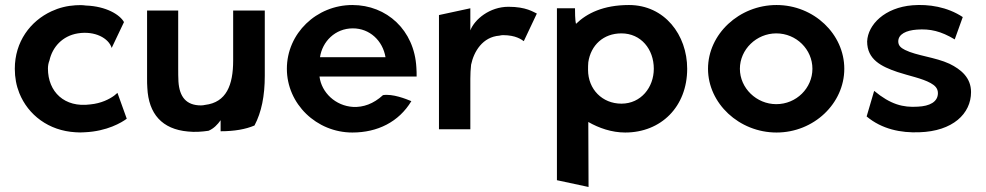

<svg xmlns="http://www.w3.org/2000/svg" viewBox="-20 -515 3928 765"><path d="M425 -324 474 -427C458 -456 404 -490 322 -493C308 -495 294 -495 281 -494C247 -492 215 -484 185 -470C101 -431 39 -349 39 -241C39 -206 45 -174 57 -144C92 -57 174 6 281 12C293 13 306 13 318 12C407 8 465 -27 485 -42L448 -145C444 -142 440 -138 435 -134C416 -120 383 -103 340 -99C237 -85 171 -149 171 -242C171 -253 173 -264 177 -274C189 -328 229 -372 290 -382C358 -393 413 -363 425 -324Z M566 -473V-203C566 -190 566 -177 567 -165C572 -61 626 0 729 9C756 12 784 10 811 6C832 -3 847 -19 859 -36V8C914 8 959 0 994 -15C1022 -68 1035 -133 1035 -213V-473H909V-274C909 -176 882 -107 797 -97C792 -96 787 -95 781 -95C722 -95 695 -129 691 -190C690 -207 690 -225 690 -243V-473Z M1253 -210H1640C1640 -222 1640 -234 1639 -246C1631 -395 1521 -495 1384 -495C1241 -495 1123 -382 1123 -241C1123 -101 1241 13 1384 13C1484 13 1569 -29 1619 -112C1597 -121 1545 -142 1506 -136C1468 -101 1427 -87 1387 -89C1317 -93 1261 -146 1253 -210ZM1516 -287H1255C1264 -349 1315 -402 1386 -402C1453 -402 1505 -353 1516 -287Z M2119 -461C2105 -467 2077 -488 2006 -488C1931 -488 1871 -438 1854 -394V-482L1729 -455V0H1854V-201C1854 -220 1855 -239 1857 -257C1868 -310 1903 -368 1970 -373C1974 -374 1979 -375 1984 -375C2036 -375 2058 -357 2067 -351Z M2718 -241C2718 -376 2628 -495 2486 -495C2384 -495 2318 -462 2275 -420C2271 -435 2271 -470 2271 -482H2199V203L2325 230L2324 -29C2366 -5 2417 13 2471 13C2614 13 2718 -90 2718 -241ZM2323 -237C2323 -247 2323 -257 2324 -267C2334 -335 2384 -382 2456 -382C2534 -382 2585 -319 2585 -241C2585 -167 2534 -102 2456 -102C2380 -102 2323 -159 2323 -237Z M2928 -241C2928 -318 2994 -382 3073 -382C3153 -382 3217 -318 3217 -241C3217 -164 3153 -100 3073 -100C2994 -100 2928 -164 2928 -241ZM2801 -241C2801 -103 2925 13 3074 13C3223 13 3344 -103 3344 -241C3344 -379 3223 -495 3074 -495C2925 -495 2801 -379 2801 -241Z M3433 -51C3494 0 3570 15 3643 12C3776 8 3849 -62 3849 -148C3849 -205 3810 -238 3763 -261C3707 -287 3632 -293 3586 -316C3570 -324 3559 -333 3559 -350C3559 -379 3591 -394 3633 -397C3686 -401 3729 -391 3784 -358L3816 -447C3754 -488 3680 -499 3616 -494C3505 -485 3438 -417 3435 -350C3435 -278 3491 -250 3556 -228C3601 -213 3654 -203 3688 -184C3704 -175 3717 -164 3717 -144C3717 -109 3684 -92 3637 -90C3578 -86 3528 -99 3463 -153Z"/></svg>

Font: Bluebird
Style: Regular
Weight: 400
Designer: Jasper
Foundry: Cannot Into Space Fonts
Version: Version 0.98